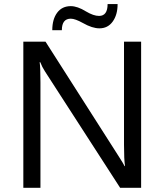

<svg xmlns="http://www.w3.org/2000/svg" viewBox="-20 -900 788 920"><path d="M656.2 0H555.7L195.3 -558.1Q181.6 -579.1 172.9 -602.1H169.9Q173.8 -579.6 173.8 -505.9V0H91.8V-700.2H198.2L548.8 -150.9Q570.8 -116.7 577.1 -104H579.1Q574.2 -134.3 574.2 -207V-700.2H656.2ZM543.5 -880.4Q543.5 -829.1 520 -796.6Q496.6 -764.2 456.5 -764.2Q421.9 -764.2 377.4 -789.6Q339.8 -810.5 319.3 -810.5Q276.4 -810.5 276.4 -755.4H230.5Q230.5 -807.6 253.9 -839.1Q277.3 -870.6 319.3 -870.6Q351.1 -870.6 392.1 -845.2Q428.2 -823.7 454.6 -823.7Q495.6 -823.7 495.6 -880.4Z"/></svg>

Font: Segoe UI Historic
Style: Regular
Weight: 400
Foundry: Microsoft Corporation
Version: Version 1.03